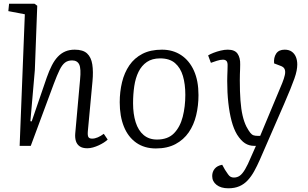

<svg xmlns="http://www.w3.org/2000/svg" viewBox="-20 -787 1664 1036"><path d="M561 -34Q553 -26 540.5 -18Q528 -10 513 -3Q498 4 482 8.5Q466 13 451 13Q425 13 410 2.5Q395 -8 389.5 -26Q384 -44 386 -67L412 -357Q418 -417 407.5 -439Q397 -461 369 -461Q346 -461 330.5 -449Q315 -437 301.5 -409.5Q288 -382 270 -334L146 0H86L114 -710L25 -727L29 -767H166L181 -756L168 -409L144 -133L151 -132L232 -368Q245 -405 259.5 -433.5Q274 -462 292 -481Q310 -500 332.5 -509.5Q355 -519 383 -519Q428 -519 450 -498.5Q472 -478 478 -439.5Q484 -401 479 -348L454 -79Q452 -56 457 -47.5Q462 -39 477 -39Q492 -39 508 -46Q524 -53 540 -65Z M821 14Q759 14 715 -17Q671 -48 648.5 -104Q626 -160 626 -235Q626 -292 638.5 -343.5Q651 -395 678 -434.5Q705 -474 748.5 -496.5Q792 -519 854 -519Q913 -519 957.5 -489.5Q1002 -460 1026.5 -405.5Q1051 -351 1051 -274Q1051 -217 1038.5 -165Q1026 -113 998.5 -73Q971 -33 927 -9.5Q883 14 821 14ZM827 -34Q886 -34 919 -68Q952 -102 966 -157Q980 -212 980 -275Q980 -333 967 -377Q954 -421 924.5 -446.5Q895 -472 844 -472Q801 -472 772.5 -452.5Q744 -433 727.5 -399.5Q711 -366 704.5 -322Q698 -278 698 -230Q698 -172 712 -127.5Q726 -83 755 -58.5Q784 -34 827 -34Z M1382 75Q1367 109 1351.5 137Q1336 165 1316.5 186Q1297 207 1271.5 218Q1246 229 1212 229Q1172 229 1148.5 210.5Q1125 192 1125 163Q1125 140 1138.5 123.5Q1152 107 1179 102L1194 129Q1204 144 1210.5 153.5Q1217 163 1224.5 167Q1232 171 1242 171Q1260 171 1274 161Q1288 151 1302.5 126.5Q1317 102 1334 61L1361 0H1351Q1324 0 1302 -14Q1280 -28 1259 -61Q1241 -91 1229.5 -134.5Q1218 -178 1212 -232.5Q1206 -287 1206 -350Q1206 -363 1206.5 -377.5Q1207 -392 1207.5 -406Q1208 -420 1208 -430Q1209 -450 1202.5 -457.5Q1196 -465 1183 -465Q1169 -465 1150 -459Q1131 -453 1118 -448L1103 -488Q1114 -495 1132 -502Q1150 -509 1170.5 -514Q1191 -519 1209 -519Q1247 -519 1262 -497Q1277 -475 1276 -439Q1276 -427 1275.5 -414Q1275 -401 1274.5 -386.5Q1274 -372 1274 -354Q1274 -292 1277.5 -245Q1281 -198 1289 -163.5Q1297 -129 1310 -103Q1322 -81 1330.5 -70.5Q1339 -60 1348 -57Q1357 -54 1369 -54H1384L1503 -339Q1513 -364 1517 -382.5Q1521 -401 1516 -413.5Q1511 -426 1493 -432L1459 -445Q1456 -476 1470 -497.5Q1484 -519 1516 -519Q1539 -519 1554 -508.5Q1569 -498 1576.5 -480Q1584 -462 1584 -439Q1584 -424 1580.5 -405.5Q1577 -387 1568.5 -363Q1560 -339 1546.5 -305.5Q1533 -272 1513 -226Z"/></svg>

Font: Literata Light
Style: Italic
Weight: 300
Italic angle: -2°
Designer: Latin by Veronika Burian and Jose Scaglione. Greek by Irene Vlachou. Cyrillic by Vera Evstafieva
Foundry: TypeTogether
Version: Version 3.103;gftools[0.9.29]